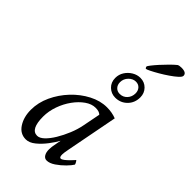

<svg xmlns="http://www.w3.org/2000/svg" viewBox="-258 -940 1029 1029"><g transform="rotate(45 256.0 -425.5)"><path d="M313.5 5.9Q297.9 5.9 289.1 -8.3Q280.3 -22.5 280.3 -44.9Q280.3 -52.7 281.7 -65.9Q283.2 -79.1 287.1 -96.7L292 -122.1Q279.3 -98.6 256.8 -68.8Q234.4 -39.1 207.5 -17.1Q180.7 4.9 154.3 4.9Q111.3 4.9 86.4 -33.7Q61.5 -72.3 61.5 -127Q61.5 -181.6 85.9 -234.4Q110.4 -287.1 150.9 -330.1Q191.4 -373 241.2 -398.9Q291 -424.8 340.8 -424.8Q379.9 -424.8 412.1 -412.1L355.5 -118.2Q352.5 -101.6 351.1 -93.3Q349.6 -85 349.6 -76.2Q349.6 -54.7 359.4 -54.7Q367.2 -54.7 378.4 -63.5Q389.6 -72.3 400.9 -83.5Q412.1 -94.7 418 -101.6L423.8 -108.4Q425.8 -108.4 431.2 -99.1Q436.5 -89.8 436.5 -85.9Q428.7 -72.3 407.2 -50.3Q385.7 -28.3 360.4 -11.2Q335 5.9 313.5 5.9ZM183.6 -51.8Q202.1 -51.8 222.7 -71.3Q243.2 -90.8 262.7 -123Q282.2 -155.3 297.9 -193.4Q313.5 -231.4 320.3 -267.6L339.8 -367.2Q328.1 -379.9 299.8 -379.9Q270.5 -379.9 241.2 -359.4Q211.9 -338.9 187.5 -305.2Q163.1 -271.5 148.4 -230Q133.8 -188.5 133.8 -147.5Q133.8 -51.8 183.6 -51.8ZM335 -492.2Q304.7 -492.2 282.7 -513.2Q260.7 -534.2 260.7 -567.4Q260.7 -593.8 274.4 -615.2Q288.1 -636.7 310.1 -649.9Q332 -663.1 356.4 -663.1Q387.7 -663.1 408.7 -641.6Q429.7 -620.1 429.7 -588.9Q429.7 -546.9 402.3 -519.5Q375 -492.2 335 -492.2ZM337.9 -523.4Q363.3 -523.4 379.9 -541.5Q396.5 -559.6 396.5 -585.9Q396.5 -605.5 384.8 -618.7Q373 -631.8 353.5 -631.8Q331.1 -631.8 313 -613.3Q294.9 -594.7 294.9 -569.3Q294.9 -548.8 307.1 -536.1Q319.3 -523.4 337.9 -523.4ZM342.8 -717.8Q340.8 -717.8 338.4 -721.7Q335.9 -725.6 335.9 -729.5Q335.9 -732.4 347.7 -747.6Q359.4 -762.7 377.4 -782.7Q395.5 -802.7 414.6 -821.8Q433.6 -840.8 448.2 -852.5Q456.1 -857.4 473.6 -857.4Q511.7 -857.4 511.7 -834Q511.7 -825.2 496.1 -811Q480.5 -796.9 457 -780.8Q433.6 -764.6 409.2 -750.5Q384.8 -736.3 366.2 -727.1Q347.7 -717.8 342.8 -717.8Z"/></g></svg>

Font: Crimson Text
Style: Italic
Weight: 400
Italic angle: -11°
Designer: Sebastian Kosch
Foundry: Sebastian Kosch
Version: Version 1.100; ttfautohint (v1.8.4)